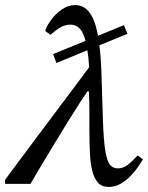

<svg xmlns="http://www.w3.org/2000/svg" viewBox="-57 -724 583 756"><path d="M371 12Q344 12 329 -4.5Q314 -21 306.5 -51Q299 -81 297 -122Q295 -163 295 -212Q295 -251 295 -288Q295 -325 293 -364H287Q278 -351 257.5 -319.5Q237 -288 211 -246Q185 -204 157.5 -158.5Q130 -113 105 -71.5Q80 -30 63 0H-37V-16Q15 -86 71.5 -162Q128 -238 185.5 -314Q243 -390 294 -459Q289 -544 272.5 -585.5Q256 -627 220 -627Q199 -627 180.5 -616Q162 -605 142 -587L121 -602Q127 -622 144 -645.5Q161 -669 186 -686.5Q211 -704 240 -704Q290 -704 314.5 -638.5Q339 -573 343 -418Q346 -313 348.5 -244Q351 -175 357 -134.5Q363 -94 374.5 -77.5Q386 -61 407 -61Q428 -61 446 -75Q464 -89 485 -112L506 -97Q500 -87 488 -69Q476 -51 458.5 -32.5Q441 -14 419 -1Q397 12 371 12ZM445 -591 165 -476 152 -511 431 -625Z"/></svg>

Font: STIX Two Text
Style: Italic
Weight: 400
Italic angle: -12°
Designer: Ross Mills, John Hudson & Paul Hanslow, Tiro Typeworks Ltd; with prior portions MicroPress Inc. and Coen Hoffman, Elsevi
Foundry: Tiro Typeworks Ltd
Version: Version 2.13 b171